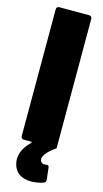

<svg xmlns="http://www.w3.org/2000/svg" viewBox="-136 -742 526 980"><g transform="rotate(15 127.0 -252.0)"><path d="M33 -685V-15C33 -6 39 0 48 0H85C90 0 92 4 88 7C47 46 32 90 43 131C65 214 163 200 204 185C212 182 215 175 214 167L207 105C206 94 200 92 190 94C176 97 164 92 160 79C154 59 175 31 220 0H221V-12V-685C221 -694 215 -700 206 -700H48C39 -700 33 -694 33 -685Z"/></g></svg>

Font: Barlow Semi Condensed Black
Style: Regular
Weight: 900
Width: 4
Designer: Jeremy Tribby
Foundry: Tribby Type
Version: Version 1.408;PS 001.408;hotconv 1.0.88;makeotf.lib2.5.64775